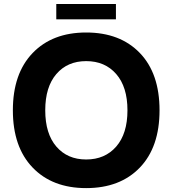

<svg xmlns="http://www.w3.org/2000/svg" viewBox="-20 -944 876 976"><path d="M266.1 -845.7V-923.8H569.3V-845.7ZM418 12.2Q246.1 12.2 145.8 -92.3Q45.4 -196.8 45.4 -383.3Q45.4 -569.8 145.8 -674.3Q246.1 -778.8 418 -778.8Q590.3 -778.8 690.7 -674.8Q791 -570.8 791 -383.3Q791 -196.3 690.7 -92Q590.3 12.2 418 12.2ZM418 -133.3Q513.7 -133.3 570.8 -199Q627.9 -264.6 627.9 -383.3Q627.9 -502 570.8 -567.6Q513.7 -633.3 418 -633.3Q322.8 -633.3 266.4 -567.6Q210 -502 210 -383.3Q210 -264.6 266.4 -199Q322.8 -133.3 418 -133.3Z"/></svg>

Font: Acari Sans Neue Black
Style: Regular
Weight: 900
Designer: Alfredo Marco Pradil
Foundry: Alfredo Marco Pradil
Version: Version 1.045;June 16, 2019;FontCreator 11.5.0.2425 64-bit; 